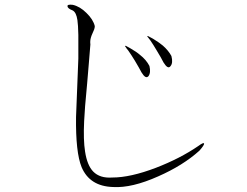

<svg xmlns="http://www.w3.org/2000/svg" viewBox="-20 -787 1040 810"><path d="M310.5 -639.6V-540L300.8 -293.9Q298.8 -144.5 324.2 -82Q358.4 -1 457 2Q536.1 6.8 647.5 -43Q752 -88.9 821.3 -151.4Q842.8 -175.8 840.8 -181.6Q838.9 -187.5 816.4 -170.9Q739.3 -118.2 637.7 -79.1Q530.3 -38.1 454.1 -38.1Q401.4 -34.2 373 -63.5Q347.7 -89.8 338.9 -147.5Q331.1 -196.3 335 -276.4Q336.9 -324.2 347.7 -435.5Q352.5 -488.3 354.5 -516.6Q358.4 -562.5 361.3 -599.6Q359.4 -614.3 363.3 -627.9Q365.2 -635.7 371.1 -648.4Q375 -657.2 377 -662.1Q379.9 -669.9 379.9 -676.8Q373 -705.1 344.7 -732.4Q317.4 -759.8 287.1 -766.6Q263.7 -769.5 264.6 -760.7Q265.6 -751 286.1 -743.2Q301.8 -735.4 306.6 -702.1Q309.6 -682.6 310.5 -639.6ZM623 -625 604.5 -634.8Q600.6 -635.7 601.6 -632.8Q603.5 -630.9 609.4 -623L615.2 -615.2Q626 -599.6 641.6 -573.2Q660.2 -543 669.9 -523.4Q688.5 -493.2 699.2 -507.8Q710.9 -521.5 703.1 -550.8Q690.4 -574.2 667 -594.7Q653.3 -606.4 627.9 -622.1ZM530.3 -583 510.7 -593.8Q506.8 -593.8 507.8 -591.8Q508.8 -589.8 513.7 -583L521.5 -573.2Q533.2 -556.6 548.8 -531.2Q567.4 -500 577.1 -481.4Q594.7 -452.1 606.4 -465.8Q617.2 -480.5 610.4 -508.8Q596.7 -535.2 570.3 -555.7Q555.7 -568.4 530.3 -583Z"/></svg>

Font: Batang
Style: Regular
Weight: 400
Version: Version 2.21